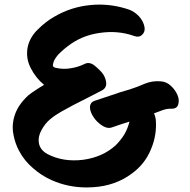

<svg xmlns="http://www.w3.org/2000/svg" viewBox="-20 -781 840 848"><path d="M164.1 -119.1Q164.1 -119.1 164.1 -119.1Q164.1 -119.1 164.1 -118.2Q163.1 -119.1 163.1 -119.1Q164.1 -119.1 164.1 -119.1ZM764.6 -359.4Q755.9 -381.8 735.4 -401.4Q714.8 -420.9 688.5 -421.9Q652.3 -424.8 619.1 -411.1Q585.9 -396.5 551.8 -385.7Q512.7 -375 474.6 -361.3Q437.5 -348.6 398.4 -335.9Q389.6 -333 384.8 -328.1Q379.9 -322.3 377.9 -314.5Q375 -296.9 386.7 -274.4Q399.4 -251 418.9 -235.4Q431.6 -224.6 446.3 -218.8Q460 -213.9 472.7 -217.8Q492.2 -224.6 512.7 -231.4Q532.2 -238.3 551.8 -244.1Q544.9 -214.8 529.3 -187.5Q512.7 -161.1 491.2 -139.6Q433.6 -86.9 346.7 -75.2Q258.8 -64.5 189.5 -100.6Q171.9 -110.4 162.1 -124Q153.3 -136.7 151.4 -151.4Q147.5 -177.7 163.1 -206.1Q178.7 -235.4 202.1 -254.9Q224.6 -273.4 251 -288.1Q276.4 -302.7 302.7 -316.4Q334 -332 366.2 -348.6Q397.5 -365.2 428.7 -380.9Q450.2 -391.6 449.2 -414.1Q447.3 -435.5 435.5 -453.1Q425.8 -467.8 401.4 -488.3Q377 -509.8 354.5 -499Q325.2 -484.4 292 -479.5Q259.8 -473.6 226.6 -481.4Q210.9 -484.4 213.9 -496.1Q215.8 -508.8 221.7 -518.6Q231.4 -535.2 247.1 -549.8Q262.7 -564.5 278.3 -576.2Q340.8 -625 420.9 -635.7Q501 -647.5 572.3 -622.1Q593.8 -614.3 607.4 -627Q622.1 -640.6 618.2 -662.1Q613.3 -687.5 593.8 -709Q574.2 -729.5 550.8 -738.3Q485.4 -760.7 418 -760.7Q399.4 -760.7 380.9 -758.8Q293.9 -751 217.8 -706.1Q180.7 -684.6 146.5 -650.4Q112.3 -617.2 102.5 -574.2Q92.8 -525.4 115.2 -481.4Q137.7 -436.5 174.8 -406.2Q156.2 -395.5 138.7 -383.8Q120.1 -372.1 104.5 -359.4Q81.1 -337.9 63.5 -311.5Q46.9 -285.2 40 -253.9Q36.1 -236.3 36.1 -218.8Q36.1 -201.2 40 -183.6Q46.9 -147.5 63.5 -116.2Q86.9 -71.3 125 -39.1Q162.1 -5.9 208 14.6Q280.3 46.9 363.3 46.9Q377 46.9 390.6 45.9Q489.3 40 562.5 -14.6Q620.1 -56.6 646.5 -121.1Q673.8 -184.6 668 -253.9Q667 -260.7 665 -267.6Q663.1 -274.4 660.2 -280.3Q679.7 -288.1 699.2 -294.9Q718.8 -301.8 738.3 -300.8Q762.7 -300.8 767.6 -321.3Q769.5 -329.1 769.5 -335.9Q769.5 -347.7 764.6 -359.4Z"/></svg>

Font: TroubleSide
Style: Comic
Weight: 400
Designer: Koroletov
Version: 1_5